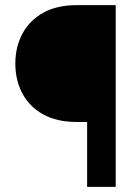

<svg xmlns="http://www.w3.org/2000/svg" viewBox="-20 -731 529 751"><path d="M432.6 0H320.8V-253.9H280.3Q202.6 -253.9 149.2 -283.4Q95.7 -313 67.9 -364.7Q40 -416.5 40 -482.4Q40 -547.9 67.9 -599.6Q95.7 -651.4 149.2 -681.2Q202.6 -710.9 280.3 -710.9H432.6Z"/></svg>

Font: Vazirmatn UI Black
Style: Regular
Weight: 900
Designer: Saber Rastikerdar
Foundry: Saber Rastikerdar
Version: Version 33.003